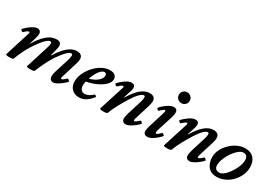

<svg xmlns="http://www.w3.org/2000/svg" viewBox="12 -1359 2958 2102"><g transform="rotate(30 1491.0 -308.0)"><path d="M84 13Q36 13 41 -1L140 -315Q148 -338 132 -338Q117 -338 77 -299Q73 -296 65 -300.5Q57 -305 51.5 -312.5Q46 -320 49 -323Q65 -341 90.5 -362.5Q116 -384 144.5 -400Q173 -416 198 -416Q217 -416 229.5 -404.5Q242 -393 242 -371Q242 -360 239.5 -344.5Q237 -329 230 -306L208 -236L214 -235Q234 -272 258.5 -303Q283 -334 308 -357Q341 -388 373.5 -402Q406 -416 442 -416Q470 -416 484 -403.5Q498 -391 498 -362Q498 -347 493 -327Q488 -307 482 -282L469 -236L475 -235Q586 -416 695 -416Q768 -416 768 -353Q768 -339 764 -321Q760 -303 753 -282L694 -91Q686 -65 701 -65Q715 -65 756 -104Q759 -108 767 -102.5Q775 -97 781 -89.5Q787 -82 784 -79Q768 -61 741 -39.5Q714 -18 686.5 -2.5Q659 13 639 13Q614 13 602 -3Q590 -19 590 -42Q590 -53 592 -65.5Q594 -78 603 -107L659 -284Q665 -304 667.5 -319Q670 -334 670 -343Q670 -363 654 -363Q633 -363 607.5 -339Q582 -315 556.5 -281.5Q531 -248 512 -220Q492 -189 462.5 -132Q433 -75 400 4Q396 13 347 13Q299 13 304 -1L393 -284Q400 -304 402.5 -319Q405 -334 405 -343Q405 -363 389 -363Q371 -363 349 -344.5Q327 -326 304 -298Q281 -270 261.5 -241.5Q242 -213 229 -192Q205 -154 181.5 -106.5Q158 -59 135 2Q134 8 119.5 10.5Q105 13 84 13Z M965 13Q907 13 872 -22.5Q837 -58 837 -117Q837 -169 861.5 -222Q886 -275 926.5 -319Q967 -363 1016 -389.5Q1065 -416 1114 -416Q1155 -416 1177 -398.5Q1199 -381 1199 -349Q1199 -313 1165.5 -278.5Q1132 -244 1074.5 -216.5Q1017 -189 944 -174Q940 -154 938.5 -145.5Q937 -137 937 -128Q937 -93 953.5 -72Q970 -51 999 -51Q1023 -51 1050 -64.5Q1077 -78 1100 -101Q1104 -104 1110.5 -100Q1117 -96 1122 -89.5Q1127 -83 1124 -81Q1080 -29 1044 -8Q1008 13 965 13ZM957 -219Q1019 -235 1058.5 -268Q1098 -301 1098 -335Q1098 -368 1072 -368Q1043 -368 1012 -328Q981 -288 957 -219Z M1273 13Q1224 13 1229 -1L1329 -315Q1337 -338 1321 -338Q1306 -338 1266 -299Q1262 -296 1254 -300.5Q1246 -305 1240 -312.5Q1234 -320 1238 -323Q1254 -341 1279.5 -362.5Q1305 -384 1333.5 -400Q1362 -416 1388 -416Q1432 -416 1432 -374Q1432 -361 1427.5 -344Q1423 -327 1416 -306L1393 -237L1398 -235Q1505 -416 1615 -416Q1688 -416 1688 -353Q1688 -339 1684 -322Q1680 -305 1676 -289L1626 -127Q1615 -94 1613.5 -79.5Q1612 -65 1621 -65Q1636 -65 1677 -104Q1681 -108 1688.5 -102.5Q1696 -97 1701.5 -89.5Q1707 -82 1705 -79Q1688 -61 1661.5 -39.5Q1635 -18 1606.5 -2.5Q1578 13 1557 13Q1507 13 1507 -36Q1507 -49 1511 -67Q1515 -85 1521 -107L1576 -284Q1584 -309 1585.5 -321.5Q1587 -334 1587 -343Q1587 -363 1572 -363Q1552 -363 1520.5 -332.5Q1489 -302 1449 -238Q1409 -174 1377.5 -115.5Q1346 -57 1325 0Q1320 13 1273 13Z M1969 -493Q1939 -493 1919 -513Q1899 -533 1899 -562Q1899 -590 1918.5 -609.5Q1938 -629 1967 -629Q1996 -629 2016 -609Q2036 -589 2036 -560Q2036 -532 2016.5 -512.5Q1997 -493 1969 -493ZM1830 13Q1779 13 1779 -34Q1779 -46 1782.5 -63Q1786 -80 1792 -101L1853 -296Q1860 -320 1859.5 -329Q1859 -338 1852 -338Q1844 -338 1829 -326.5Q1814 -315 1795 -297Q1791 -293 1784 -297.5Q1777 -302 1772 -309Q1767 -316 1770 -321Q1785 -340 1811 -362Q1837 -384 1866.5 -400Q1896 -416 1921 -416Q1967 -416 1967 -370Q1967 -345 1955 -306L1900 -133Q1888 -97 1887.5 -81.5Q1887 -66 1897 -66Q1905 -66 1918 -76Q1931 -86 1951 -106Q1954 -110 1962 -105Q1970 -100 1976 -93Q1982 -86 1980 -83Q1962 -63 1936 -40.5Q1910 -18 1881.5 -2.5Q1853 13 1830 13Z M2080 13Q2031 13 2036 -1L2136 -315Q2144 -338 2128 -338Q2113 -338 2073 -299Q2069 -296 2061 -300.5Q2053 -305 2047 -312.5Q2041 -320 2045 -323Q2061 -341 2086.5 -362.5Q2112 -384 2140.5 -400Q2169 -416 2195 -416Q2239 -416 2239 -374Q2239 -361 2234.5 -344Q2230 -327 2223 -306L2200 -237L2205 -235Q2312 -416 2422 -416Q2495 -416 2495 -353Q2495 -339 2491 -322Q2487 -305 2483 -289L2433 -127Q2422 -94 2420.5 -79.5Q2419 -65 2428 -65Q2443 -65 2484 -104Q2488 -108 2495.5 -102.5Q2503 -97 2508.5 -89.5Q2514 -82 2512 -79Q2495 -61 2468.5 -39.5Q2442 -18 2413.5 -2.5Q2385 13 2364 13Q2314 13 2314 -36Q2314 -49 2318 -67Q2322 -85 2328 -107L2383 -284Q2391 -309 2392.5 -321.5Q2394 -334 2394 -343Q2394 -363 2379 -363Q2359 -363 2327.5 -332.5Q2296 -302 2256 -238Q2216 -174 2184.5 -115.5Q2153 -57 2132 0Q2127 13 2080 13Z M2699 13Q2631 13 2593.5 -34Q2556 -81 2556 -156Q2556 -202 2579 -248Q2602 -294 2640.5 -332Q2679 -370 2727 -393Q2775 -416 2825 -416Q2897 -416 2934.5 -372.5Q2972 -329 2972 -260Q2972 -209 2951 -160.5Q2930 -112 2893 -72.5Q2856 -33 2806.5 -10Q2757 13 2699 13ZM2709 -42Q2730 -42 2754 -59Q2778 -76 2801 -104.5Q2824 -133 2843.5 -167Q2863 -201 2874.5 -235Q2886 -269 2886 -297Q2886 -365 2830 -365Q2807 -365 2781.5 -347Q2756 -329 2732 -300Q2708 -271 2688.5 -236.5Q2669 -202 2657.5 -167Q2646 -132 2646 -104Q2646 -42 2709 -42Z"/></g></svg>

Font: Junicode SmExp
Style: Bold Italic
Weight: 700
Width: 6
Italic angle: -11°
Designer: Peter S. Baker
Version: Version 2.205; ttfautohint (v1.8.4)